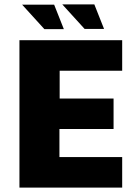

<svg xmlns="http://www.w3.org/2000/svg" viewBox="-20 -849 635 869"><path d="M68 0V-667H533V-529H250V-403H494V-265H249V-138H533V0ZM181 -717 80 -828H225L269 -717ZM363 -718 262 -829H407L451 -718Z"/></svg>

Font: Maven Pro ExtraBold
Style: Regular
Weight: 800
Designer: Joe Prince
Foundry: Joe Prince
Version: Version 2.100